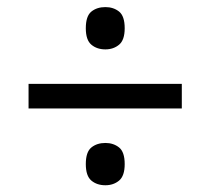

<svg xmlns="http://www.w3.org/2000/svg" viewBox="-20 -634 605 552"><path d="M62.1 -322.2V-392.8H502.7V-322.2ZM283 -101.4Q258.7 -101.4 242.7 -114.8Q226.7 -128.3 226.7 -162.2Q226.7 -197.1 242.7 -210Q258.7 -223 283 -223Q306.2 -223 322.4 -210Q338.5 -197.1 338.5 -162.2Q338.5 -128.3 322.4 -114.8Q306.2 -101.4 283 -101.4ZM283 -492Q258.7 -492 242.7 -505.5Q226.7 -518.9 226.7 -552.8Q226.7 -587.7 242.7 -600.7Q258.7 -613.6 283 -613.6Q306.2 -613.6 322.4 -600.7Q338.5 -587.7 338.5 -552.8Q338.5 -518.9 322.4 -505.5Q306.2 -492 283 -492Z"/></svg>

Font: Noto Serif Khmer
Style: Regular
Weight: 400
Designer: Danh Hong and the Monotype Design Team
Foundry: Monotype Imaging Inc.
Version: Version 2.003